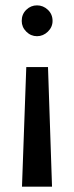

<svg xmlns="http://www.w3.org/2000/svg" viewBox="-20 -498 276 716"><path d="M78 -248H159L174 198H62ZM118 -478Q141 -478 158.5 -461.5Q176 -445 176 -420Q176 -397 158.5 -380Q141 -363 118 -363Q95 -363 78 -380Q61 -397 61 -420Q61 -445 78 -461.5Q95 -478 118 -478Z"/></svg>

Font: Lil Grotesk Medium
Style: Regular
Weight: 500
Designer: Bastien Sozeau
Foundry: NBR — Bastien Sozeau
Version: Version 3.003; ttfautohint (v1.8.4.7-5d5b);gftools[0.9.33]